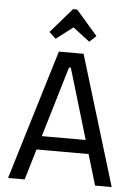

<svg xmlns="http://www.w3.org/2000/svg" viewBox="-57 -877 647 921"><g transform="rotate(5 266.5 -417.0)"><path d="M17 0 207 -625H326L516 0H436L271 -553H262L97 0ZM104 -148V-214H431V-148ZM186 -685 154 -715 252 -828Q256 -834 261 -834H273Q278 -834 282 -828L380 -715L348 -685L267 -747Z"/></g></svg>

Font: Changa Light
Style: Regular
Weight: 300
Designer: Eduardo Rodriguez Tunni
Foundry: Eduardo Rodriguez Tunni
Version: Version 3.002; ttfautohint (v1.8.2)